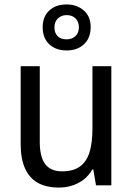

<svg xmlns="http://www.w3.org/2000/svg" viewBox="-20 -834 599 864"><path d="M481 -536V0H412L400 -71H395Q380 -44 356.5 -26Q333 -8 305 1Q277 10 245 10Q187 10 149 -12Q111 -34 92 -77.5Q73 -121 73 -186V-536H159V-195Q159 -128 183.5 -95.5Q208 -63 259 -63Q310 -63 340 -85Q370 -107 383 -149.5Q396 -192 396 -255V-536ZM280 -607Q231 -607 201.5 -635Q172 -663 172 -711Q172 -759 201.5 -786.5Q231 -814 280 -814Q326 -814 357 -787Q388 -760 388 -712Q388 -663 358 -635Q328 -607 280 -607ZM280 -657Q304 -657 319.5 -671.5Q335 -686 335 -711Q335 -736 320 -751Q305 -766 280 -766Q256 -766 240.5 -751Q225 -736 225 -711Q225 -686 239 -671.5Q253 -657 280 -657Z"/></svg>

Font: Noto Sans Devanagari SemiCondensed
Style: Regular
Weight: 400
Width: 4
Designer: Jelle Bosma - Monotype Design Team
Foundry: Monotype Imaging Inc.
Version: Version 2.006